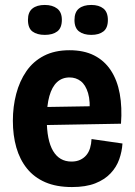

<svg xmlns="http://www.w3.org/2000/svg" viewBox="-20 -743 545 776"><path d="M271 13Q208 13 163 -6.5Q118 -26 89 -62Q60 -98 46 -147Q32 -196 32 -255Q32 -312 45.5 -363.5Q59 -415 86.5 -455Q114 -495 157.5 -517.5Q201 -540 261 -540Q319 -540 360.5 -519Q402 -498 428 -458.5Q454 -419 464 -364Q474 -309 469 -243L131 -237V-310L373 -314L341 -279Q346 -333 336 -366.5Q326 -400 306.5 -415Q287 -430 261 -430Q231 -430 210.5 -411Q190 -392 179.5 -354.5Q169 -317 169 -262Q169 -176 194.5 -133Q220 -90 269 -90Q289 -90 304 -97Q319 -104 329 -116Q339 -128 344 -144.5Q349 -161 350 -181L475 -163Q473 -131 462 -99.5Q451 -68 427 -42.5Q403 -17 365 -2Q327 13 271 13ZM349 -602Q318 -602 299.5 -616Q281 -630 281 -662Q281 -694 299 -708.5Q317 -723 349 -723Q380 -723 398 -708.5Q416 -694 416 -662Q416 -630 398 -616Q380 -602 349 -602ZM161 -602Q130 -602 111.5 -615.5Q93 -629 93 -663Q93 -694 111 -708.5Q129 -723 161 -723Q192 -723 211 -708.5Q230 -694 230 -663Q230 -630 211.5 -616Q193 -602 161 -602Z"/></svg>

Font: Bricolage Grotesque 24pt SemiCondensed
Style: Bold
Weight: 700
Width: 4
Designer: Mathieu Triay
Foundry: Atelier Triay
Version: Version 1.001;gftools[0.9.33.dev8+g029e19f]